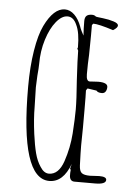

<svg xmlns="http://www.w3.org/2000/svg" viewBox="-51 -711 544 769"><g transform="rotate(5 221.0 -326.0)"><path d="M59 -349Q59 -430 69.5 -495Q80 -560 98 -597Q134 -671 179 -671Q200 -671 217.5 -654Q235 -637 246 -607Q246 -605 253 -590L262 -573Q260 -599 260 -631Q260 -646 267 -652.5Q274 -659 289 -659Q299 -659 305 -653Q307 -652 334 -649Q359 -646 377 -640Q396 -634 396 -625Q396 -616 378 -605Q319 -624 297 -624L292 -618V-575Q292 -532 291 -498Q289 -463 289 -420Q289 -392 303 -392L319 -393Q327 -394 337 -394Q375 -394 375 -376Q375 -365 370 -357.5Q365 -350 355 -350Q339 -350 333 -358L300 -363H296L291 -355Q292 -338 292 -276V-205Q291 -173 291 -134Q291 -108 293 -54Q294 -31 303.5 -23.5Q313 -16 337 -16L355 -17Q363 -18 374 -18Q403 -18 403 -5Q403 13 360 13H277Q259 13 257 -8V-21Q258 -26 258 -33L255 -37L260 -57Q232 19 176 19Q59 19 59 -349ZM230 -65Q249 -121 253 -179Q257 -239 257 -275Q257 -315 251 -393Q246 -480 246 -511L242 -519L244 -524Q244 -584 229 -614Q216 -644 192 -644Q169 -644 146.5 -616.5Q124 -589 109.5 -543Q95 -497 95 -444Q95 -429 92 -397L90 -350Q90 -328 91 -311L92 -271Q92 -224 100 -163Q106 -118 114 -87Q122 -56 137 -34Q152 -10 172 -10Q211 -10 230 -65Z"/></g></svg>

Font: Amatic SC
Style: Regular
Weight: 400
Designer: Multiple Designers
Foundry: Vernon Adams
Version: Version 2.505